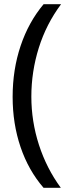

<svg xmlns="http://www.w3.org/2000/svg" viewBox="-20 -734 340 912"><path d="M40 -273.9Q40 -403.3 77.9 -516.1Q115.7 -628.9 187 -713.9H270Q199.7 -619.6 164.3 -506.8Q128.9 -394 128.9 -274.9Q128.9 -157.7 165 -45.9Q201.2 65.9 269 158.2H187Q115.2 75.2 77.6 -35.6Q40 -146.5 40 -273.9Z"/></svg>

Font: Noto Sans Southeast Asian
Style: Regular
Weight: 400
Designer: Monotype Design Team
Foundry: Monotype Imaging Inc.
Version: Version 1.06 uh; ttfautohint (v1.4.1)